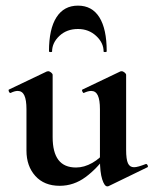

<svg xmlns="http://www.w3.org/2000/svg" viewBox="-20 -648 546 682"><path d="M192 12Q137 12 105.5 -23Q74 -58 74 -113V-260Q74 -293 66.5 -309Q59 -325 43 -325Q32 -325 18 -318Q14 -317 11.5 -323Q9 -329 12 -330L146 -394Q149 -395 151 -395Q156 -395 161.5 -390.5Q167 -386 167 -382V-161Q167 -107 187.5 -80Q208 -53 250 -53Q279 -53 308 -69.5Q337 -86 354 -111L360 -99Q326 -50 284 -19Q242 12 192 12ZM428 -382V-116Q428 -82 434.5 -68Q441 -54 456 -54Q463 -54 473.5 -57Q484 -60 497 -65Q501 -67 504 -61.5Q507 -56 504 -54L366 13Q364 14 361 14Q351 14 343 -11Q335 -36 335 -82V-260Q335 -293 327.5 -309Q320 -325 304 -325Q293 -325 278 -318Q275 -317 272.5 -323Q270 -329 273 -330L407 -394Q409 -395 412 -395Q417 -395 422.5 -390.5Q428 -386 428 -382ZM165 -465Q165 -463 159.5 -463Q154 -463 154 -466Q154 -545 180.5 -586.5Q207 -628 257 -628Q307 -628 333 -586.5Q359 -545 359 -466Q359 -463 353.5 -463Q348 -463 348 -465Q348 -496 321.5 -520.5Q295 -545 257 -545Q217 -545 191 -520.5Q165 -496 165 -465Z"/></svg>

Font: Cormorant Infant Light
Style: Bold
Weight: 700
Version: Version 4.001